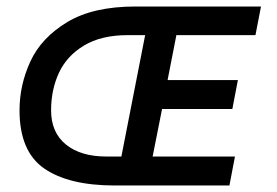

<svg xmlns="http://www.w3.org/2000/svg" viewBox="-20 -570 852 590"><path d="M40 -231Q40 -105 115.5 -52.5Q191 0 333 0H685L702 -89H449L478 -235H694L711 -324H495L522 -462H765L782 -550H396Q266 -550 186.5 -502Q107 -454 73.5 -381.5Q40 -309 40 -231ZM353 -89H307Q228 -89 182.5 -126Q137 -163 137 -231Q137 -294 161 -346Q185 -398 238 -430Q291 -462 372 -462H426Z"/></svg>

Font: Cambay Devanagari
Style: Bold Italic
Weight: 700
Designer: Pooja Saxena
Foundry: Pooja Saxena
Version: Version 1.005;PS 001.005;hotconv 1.0.70;makeotf.lib2.5.58329